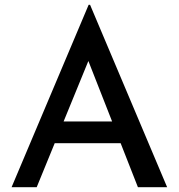

<svg xmlns="http://www.w3.org/2000/svg" viewBox="-20 -775 740 795"><path d="M28 0 347 -755H353L672 0H551L319 -591L394 -640L132 0ZM221 -272H481L517 -182H190Z"/></svg>

Font: Reem Kufi Fun
Style: Regular
Weight: 400
Designer: Khaled Hosny
Version: Version 1.005